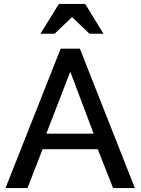

<svg xmlns="http://www.w3.org/2000/svg" viewBox="-20 -958 716 978"><path d="M289 -710H387L667 0H556L478 -198H197L120 0H8ZM457 -277 338 -593 216 -277ZM280 -938H414L507 -786H436L347 -871L258 -786H186Z"/></svg>

Font: Rising Sun Medium
Style: Regular
Weight: 500
Designer: Matt McInerney, Pablo Impallari, Rodrigo Fuenzalida (Raleway font), Stephen Hutchings (Greek), Cristiano Sobral (main ch
Foundry: The Rising Sun Project Authors
Version: Version 4.327; ttfautohint (v1.8.4.7-5d5b-dirty)